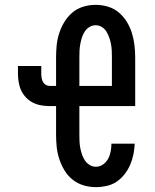

<svg xmlns="http://www.w3.org/2000/svg" viewBox="-20 -763 640 791"><path d="M375 8Q349 8 324 0.5Q299 -7 279 -23Q259 -39 245.5 -61.5Q232 -84 224 -108.5Q216 -133 213.5 -158.5Q211 -184 211 -210V-326H185Q167 -326 149.5 -329Q132 -332 116 -340Q100 -348 87.5 -361Q75 -374 67.5 -390Q60 -406 57 -424Q54 -442 54 -459V-491H150V-459Q150 -451 151.5 -442Q153 -433 157 -425.5Q161 -418 168.5 -413.5Q176 -409 185 -409H211V-525Q211 -551 213.5 -576.5Q216 -602 224 -626.5Q232 -651 245.5 -673Q259 -695 278.5 -711.5Q298 -728 323 -735.5Q348 -743 374 -743Q400 -743 425 -735.5Q450 -728 469.5 -711.5Q489 -695 502.5 -673Q516 -651 523.5 -626.5Q531 -602 534 -576.5Q537 -551 537 -525V-326H307V-210Q307 -196 307.5 -182Q308 -168 310.5 -154.5Q313 -141 317.5 -127.5Q322 -114 329.5 -102.5Q337 -91 349 -83.5Q361 -76 375 -76Q391 -76 404.5 -85.5Q418 -95 425.5 -109Q433 -123 436 -139Q439 -155 439 -171H535Q534 -148 529.5 -126Q525 -104 516 -83.5Q507 -63 493 -45Q479 -27 460.5 -14.5Q442 -2 419.5 3Q397 8 375 8ZM307 -409H441V-525Q441 -539 440.5 -552.5Q440 -566 437.5 -580Q435 -594 430.5 -607Q426 -620 419 -632Q412 -644 400 -651.5Q388 -659 374 -659Q360 -659 348 -651.5Q336 -644 328.5 -632Q321 -620 317 -607Q313 -594 310.5 -580Q308 -566 307.5 -552.5Q307 -539 307 -525Z"/></svg>

Font: Iosevka SS04 Medium Extended
Style: Regular
Weight: 500
Width: 7
Monospace: yes
Designer: Belleve Invis
Foundry: Belleve Invis
Version: Version 19.0.0; ttfautohint (v1.8.4)